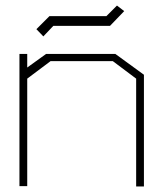

<svg xmlns="http://www.w3.org/2000/svg" viewBox="-20 -671 578 691"><path d="M470 0V-388L386 -451H162L78 -388V-1H50V-477H78V-428L146 -477H395L498 -402V0ZM111 -566 158 -613H363L401 -651L427 -631L376 -578H172L136 -540Z"/></svg>

Font: Turret Road ExtraLight
Style: Regular
Weight: 275
Designer: Noponies
Foundry: Noponies
Version: Version 1.001; ttfautohint (v1.8)